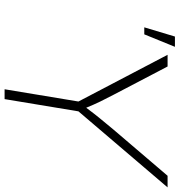

<svg xmlns="http://www.w3.org/2000/svg" viewBox="8 -808 800 857"><g transform="rotate(90 408.5 -380.0)"><path d="M378.9 0 433.6 -329.6 225.1 -727.5H277.3L403.3 -486.8Q419.4 -456.5 433.6 -427.2Q447.8 -397.9 461.4 -364.3Q486.3 -397.9 510.3 -427.2Q534.2 -456.5 559.6 -486.8L765.1 -727.5H816.9L477.5 -329.6L422.9 0ZM102.5 -623.5 143.6 -760.3H189.5L133.8 -623.5Z"/></g></svg>

Font: Inter Extra Light
Style: Italic
Weight: 200
Italic angle: -9.39999°
Designer: Rasmus Andersson
Foundry: rsms
Version: Version 4.000;git-3c8e0fc